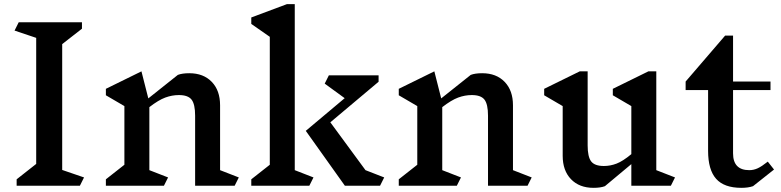

<svg xmlns="http://www.w3.org/2000/svg" viewBox="-20 -893 3756 923"><path d="M364 0H60V-31L154 -105V-711L50 -746L70 -786H374V-755L279 -681V-76L384 -40Z M1108 0H918V-337Q918 -392 901 -414Q884 -436 840 -436Q807 -436 774.5 -424Q742 -412 698 -378V-75L788 -40L768 0H489V-31L578 -101V-383L489 -435V-466L660 -550L693 -420L835 -533Q856 -541 890 -541Q958 -541 998 -499.5Q1038 -458 1038 -387V-75L1128 -40Z M1487 -40 1467 0H1188V-31L1277 -101V-716L1188 -778V-809L1359 -873H1397V-75ZM1807 0H1638L1450 -264L1637 -421L1541 -491L1561 -531H1800V-500L1568 -305L1737 -75L1827 -40Z M2516 0H2326V-337Q2326 -392 2309 -414Q2292 -436 2248 -436Q2215 -436 2182.5 -424Q2150 -412 2106 -378V-75L2196 -40L2176 0H1897V-31L1986 -101V-383L1897 -435V-466L2068 -550L2101 -420L2243 -533Q2264 -541 2298 -541Q2366 -541 2406 -499.5Q2446 -458 2446 -387V-75L2536 -40Z M3205 0H3015V-104L2888 2Q2867 10 2833 10Q2765 10 2725 -31.5Q2685 -73 2685 -144V-383L2596 -435V-466L2767 -550H2805V-194Q2805 -139 2822 -117Q2839 -95 2883 -95Q2914 -95 2944 -106.5Q2974 -118 3015 -152V-383L2926 -435V-466L3097 -550H3135V-75L3225 -40Z M3600 2Q3577 10 3544 10Q3461 10 3422.5 -33.5Q3384 -77 3384 -168V-460H3276V-501L3466 -722H3504V-501H3684V-460H3504V-156Q3504 -75 3582 -75Q3603 -75 3622.5 -84Q3642 -93 3671 -116L3701 -78Z"/></svg>

Font: Inknut
Style: Antiqua
Weight: 400
Designer: Claus Eggers Srensen
Foundry: Claus Eggers Srensen
Version: Version 1.000; ttfautohint (v1.2) -l 7 -r 28 -G 50 -x 13 -D 